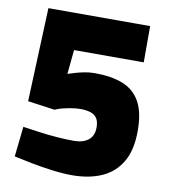

<svg xmlns="http://www.w3.org/2000/svg" viewBox="-77 -725 708 803"><g transform="rotate(10 277.0 -323.5)"><path d="M281 12Q244 12 197.5 6Q151 0 107.5 -8.5Q64 -17 33 -24L47 -152Q75 -148 113.5 -142.5Q152 -137 192 -134Q232 -131 264 -131Q304 -131 326.5 -149Q349 -167 349 -202Q349 -227 340 -241Q331 -255 313 -261Q295 -267 270 -267Q251 -267 230.5 -263.5Q210 -260 192.5 -255.5Q175 -251 163 -245L48 -261L64 -659H496V-505H200L190 -402Q202 -406 220.5 -411.5Q239 -417 260 -421Q281 -425 302 -425Q373 -425 421.5 -406Q470 -387 495.5 -342Q521 -297 521 -218Q521 -137 491.5 -86.5Q462 -36 408.5 -12Q355 12 281 12Z"/></g></svg>

Font: Cairo Play Black
Style: Regular
Weight: 900
Version: Version 3.119